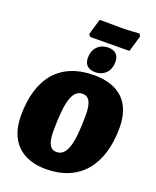

<svg xmlns="http://www.w3.org/2000/svg" viewBox="-181 -1113 1000 1229"><g transform="rotate(20 319.0 -498.5)"><path d="M561 -991 552 -1009C552 -1009 480 -1003 431 -1003C374 -1003 282 -1004 282 -1004L250 -895L264 -880C264 -880 336 -881 393 -881L529 -882ZM368 -679C429 -679 469 -721 469 -784C469 -829 444 -856 397 -856C335 -856 294 -814 294 -750C294 -705 320 -679 368 -679ZM283 12C512 12 638 -141 638 -398C638 -571 541 -659 372 -659C140 -659 18 -513 18 -256C18 -82 118 12 283 12ZM310 -114C267 -114 247 -152 247 -234C247 -438 275 -522 342 -522C386 -522 407 -484 407 -402C407 -197 379 -114 310 -114Z"/></g></svg>

Font: Alegreya SC Black
Style: Italic
Weight: 900
Italic angle: -7°
Designer: Juan Pablo del Peral
Foundry: Huerta Tipografica
Version: Version 2.007;PS 002.007;hotconv 1.0.88;makeotf.lib2.5.64775